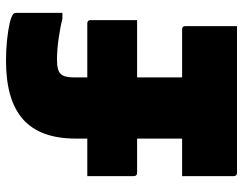

<svg xmlns="http://www.w3.org/2000/svg" viewBox="-105 -705 810 640"><g transform="rotate(-90 300.0 -385.0)"><path d="M33 -183H158V-333H44Q33 -333 33 -344V-499H158V-537Q158 -656 222 -713Q286 -770 418 -770Q454 -770 487 -766.5Q520 -763 543.5 -757.5Q567 -752 574 -745Q577 -742 577 -737V-582H557Q531 -589 492 -594.5Q453 -600 421 -600Q385 -600 374 -588Q362 -577 362 -545V-499H542Q553 -499 553 -488V-333H362V-183H522Q533 -183 533 -172V0H44Q33 0 33 -11Z"/></g></svg>

Font: Recursive Mn Lnr St Blk
Style: Regular
Weight: 900
Monospace: yes
Version: Version 1.079;hotconv 1.0.112;makeotfexe 2.5.65598; ttfautoh